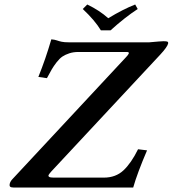

<svg xmlns="http://www.w3.org/2000/svg" viewBox="-20 -833 767 853"><path d="M428.2 -698.2Q401.4 -742.7 347.7 -793L367.7 -813Q422.4 -786.6 460.9 -752Q525.9 -791.5 580.6 -813L591.8 -793Q534.2 -755.4 471.2 -698.2ZM571.8 0H39.1Q28.8 0 25.1 -3.7Q21.5 -7.3 22.9 -15.1Q25.4 -27.3 36.1 -38.1L540 -579.1Q544.9 -584.5 547.1 -587.2Q549.3 -589.8 551.5 -594Q553.7 -598.1 551.5 -600.1Q549.3 -602.1 543 -602.1H328.1Q306.2 -602.1 288.1 -596.2Q270 -590.3 257.3 -581.8Q244.6 -573.2 231.4 -556.2Q218.3 -539.1 210 -524.9Q201.7 -510.7 188.5 -485.8L150.4 -491.2Q182.6 -570.8 208 -658.2Q222.2 -657.2 232.4 -653.6Q242.7 -649.9 254.2 -647.5Q265.6 -645 286.1 -645H643.1Q695.8 -649.9 707 -649.9Q720.7 -649.9 724.4 -647.7Q728 -645.5 727.1 -640.1Q723.6 -624.5 692.4 -590.8L208.5 -71.8Q199.2 -61.5 196.3 -56.2Q193.4 -50.8 198.2 -47.4Q203.1 -43.9 218.3 -43.9H441.4Q494.1 -43.9 528.6 -76.2Q563 -108.4 593.3 -169.9L633.3 -165Q589.8 -63.5 571.8 0Z"/></svg>

Font: Linux Libertine Slanted
Style: Semibold Slanted
Weight: 600
Designer: Philipp H. Poll
Foundry: Philipp H. Poll
Version: Version 5.1.1